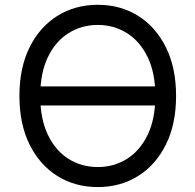

<svg xmlns="http://www.w3.org/2000/svg" viewBox="-20 -757 801 787"><path d="M630.9 -402.8V-324.7H130.9V-402.8ZM701.7 -363.8Q701.7 -248.5 660.2 -164.8Q618.7 -81.1 546.1 -35.6Q473.6 9.8 380.9 9.8Q287.6 9.8 215.1 -35.6Q142.6 -81.1 101.1 -164.8Q59.6 -248.5 59.6 -363.8Q59.6 -479 101.1 -562.7Q142.6 -646.5 215.1 -691.9Q287.6 -737.3 380.9 -737.3Q474.1 -737.3 546.4 -691.9Q618.7 -646.5 660.2 -562.7Q701.7 -479 701.7 -363.8ZM616.7 -363.8Q616.7 -458 585.2 -522.9Q553.7 -587.9 500.2 -621.3Q446.8 -654.8 380.9 -654.8Q314.9 -654.8 261.2 -621.3Q207.5 -587.9 176.3 -522.9Q145 -458 145 -363.8Q145 -269.5 176.3 -204.3Q207.5 -139.2 261 -105.7Q314.5 -72.3 380.9 -72.3Q446.8 -72.3 500.2 -105.7Q553.7 -139.2 585.2 -204.3Q616.7 -269.5 616.7 -363.8Z"/></svg>

Font: Sahel VF Regular
Style: Regular
Weight: 400
Foundry: Saber Rastikerdar (saber.rastikerdar@gmail.com)
Version: Version 3.4.0